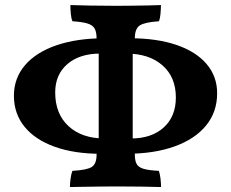

<svg xmlns="http://www.w3.org/2000/svg" viewBox="-20 -737 913 759"><path d="M256.4 2.4Q256.4 -11.8 259 -30.9Q261.6 -50 266.2 -61.6Q323.4 -64.8 342.6 -76.9Q361.8 -89 361.8 -125.8V-149.4L370.2 -176.6V-544.8L361.8 -568.6V-585.2Q361.8 -610.4 354.1 -624.1Q346.4 -637.8 326 -644.1Q305.6 -650.4 266.4 -653Q261.6 -664 259.9 -682.5Q258.2 -701 258.2 -717Q290.8 -716 336 -715Q381.2 -714 439.4 -714Q469.2 -714 502.6 -714.5Q536 -715 566.6 -715.5Q597.2 -716 616.2 -717Q616.2 -702.2 614.5 -683.1Q612.8 -664 608.6 -653Q551.4 -649.2 532.2 -636.2Q513 -623.2 513 -585.2V-567.6L504.6 -542.6V-175.4L513 -151.4V-125.8Q513 -101.4 520.5 -88.3Q528 -75.2 548.4 -69.4Q568.8 -63.6 608 -61.6Q612.2 -50 614.4 -31.5Q616.6 -13 616.6 2.4Q583.6 1.4 538.7 0.7Q493.8 0 439.2 0Q407.6 0 373 0.5Q338.4 1 307.5 1.5Q276.6 2 256.4 2.4ZM379.8 -129Q273.8 -129 196.3 -156.8Q118.8 -184.6 76.9 -236.1Q35 -287.6 35 -358.6Q35 -428 78.9 -479.3Q122.8 -530.6 203.8 -558.2Q284.8 -585.8 394.2 -585.8L376.2 -525.2Q294.4 -525.2 246.3 -483.6Q198.2 -442 198.2 -371.6Q198.2 -286.8 251 -238.2Q303.8 -189.6 393.4 -189.6ZM478.2 -129 497.2 -189.6Q579.2 -189.6 627.2 -233.1Q675.2 -276.6 675.2 -351.6Q675.2 -432.4 622.1 -478.8Q569 -525.2 479.4 -525.2L493.4 -585.8Q600 -585.8 677.3 -559.5Q754.6 -533.2 796.5 -484.2Q838.4 -435.2 838.4 -368.4Q838.4 -294.4 794.6 -240.8Q750.8 -187.2 669.8 -158.1Q588.8 -129 478.2 -129Z"/></svg>

Font: Vollkorn
Style: Regular
Weight: 400
Designer: Friedrich Althausen
Foundry: Friedrich Althausen
Version: Version 4.104